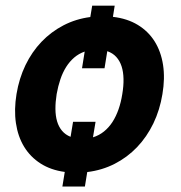

<svg xmlns="http://www.w3.org/2000/svg" viewBox="-20 -611 653 691"><path d="M39.4 -272.4Q48.7 -328.8 71.7 -376.6Q94.8 -424.4 129.4 -460.6Q164.1 -496.8 208.6 -519.9Q253.2 -543 305 -549.7L311.8 -590.6H392.8L386.4 -550.4Q437.9 -544.4 475.7 -521.5Q513.5 -498.6 536.4 -462.2Q559.3 -425.8 566.8 -377.5Q574.2 -329.2 564.6 -272.4Q555.4 -215.6 532 -166.9Q508.5 -118.3 473.4 -81.5Q438.2 -44.7 392.8 -21.5Q347.3 1.8 294 8.2L285.5 60.4H204.5L213.1 7.8Q163 1.1 126.1 -22.5Q89.1 -46.2 66.8 -82.9Q44.4 -119.7 37.3 -168Q30.2 -216.3 39.4 -272.4ZM234 -118.6 242.9 -172.6H323.9L314.6 -116.8Q336.6 -123.6 354.2 -137.8Q371.8 -152 384.8 -172.1Q397.7 -192.1 406.6 -217.5Q415.5 -242.9 420.1 -272.4Q425.1 -301.8 424.5 -327.1Q424 -352.3 417.6 -372.2Q411.2 -392 398.4 -406.1Q385.7 -420.1 366.1 -426.8L356.2 -365.4H275.2L284.8 -425.4Q263.5 -418 247 -403.8Q230.5 -389.6 218 -369.9Q205.6 -350.1 197.3 -325.5Q188.9 -300.8 183.9 -272.4Q179.3 -243.6 179.5 -218.8Q179.7 -193.9 185.5 -174.2Q191.4 -154.5 203.3 -140.3Q215.2 -126.1 234 -118.6Z"/></svg>

Font: Inter P
Style: Bold Italic
Weight: 700
Italic angle: 9.39999°
Designer: Rasmus Andersson
Foundry: rsms
Version: Version 3.018;git-588b23468